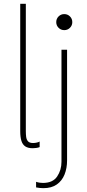

<svg xmlns="http://www.w3.org/2000/svg" viewBox="-20 -772 456 1005"><path d="M151.4 3.9Q127 3.9 112.5 -5.6Q98.1 -15.1 92 -34.9Q85.9 -54.7 85.9 -85V-752H115.2V-85Q115.2 -69.8 116.9 -55.7Q118.7 -41.5 126.5 -32.5Q134.3 -23.4 153.3 -23.4Q163.6 -23.4 173.3 -25.9Q183.1 -28.3 187.5 -31.2V-2Q180.2 1 170.2 2.4Q160.2 3.9 151.4 3.9ZM207 212.9Q198.2 212.9 188.7 211.9Q179.2 210.9 168.9 209V179.7Q178.7 183.1 188 184.3Q197.3 185.5 205.1 185.5Q256.3 185.5 279.1 151.9Q301.8 118.2 301.8 75.2V-511.7H331.1V67.4Q331.1 108.4 317.9 141.4Q304.7 174.3 277.3 193.6Q250 212.9 207 212.9ZM316.4 -614.3Q298.8 -614.3 286.6 -626.5Q274.4 -638.7 274.4 -656.2Q274.4 -673.8 286.6 -686Q298.8 -698.2 316.4 -698.2Q334 -698.2 346.2 -686Q358.4 -673.8 358.4 -656.2Q358.4 -638.7 346.2 -626.5Q334 -614.3 316.4 -614.3Z"/></svg>

Font: Reddit Sans ExtraLight
Style: Regular
Weight: 250
Designer: Stephen Hutchings
Foundry: Reddit
Version: Version 1.014